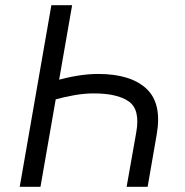

<svg xmlns="http://www.w3.org/2000/svg" viewBox="-20 -720 713 740"><path d="M584 -202 549 0H468L505 -209Q521 -297 477 -328.5Q433 -360 341 -360Q305 -360 265.5 -353Q226 -346 175 -332L188 -408Q240 -422 280.5 -428.5Q321 -435 358 -435Q483 -435 544 -378.5Q605 -322 584 -202ZM136 0H56L178 -700H258Z"/></svg>

Font: Fixel Italic Variable 20240409 Display Thin
Style: Italic
Weight: 100
Italic angle: -10°
Designer: AlfaBravo + MacPaw
Foundry: Kyrylo Tkachov, Marchela Mozhyna, Serhii Makarenko, Maria Weinstein, Zakhar Kryvoshyya
Version: Version 1.211;Glyphs 3.2 (3225)